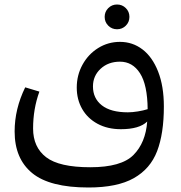

<svg xmlns="http://www.w3.org/2000/svg" viewBox="-20 -574 803 853"><path d="M708 -101Q708 19 678 97.5Q648 176 574.5 217.5Q501 259 373 259Q201 259 123 195Q45 131 45 10Q45 -90 92 -186L155 -167Q127 -90 127 -3Q127 80 185 124.5Q243 169 381 169Q519 169 573 114.5Q627 60 634 -34Q599 0 517 0Q458 0 413.5 -24Q369 -48 345 -90Q321 -132 321 -185Q321 -240 346.5 -286.5Q372 -333 416 -360.5Q460 -388 513 -388Q569 -388 613 -354.5Q657 -321 682.5 -256Q708 -191 708 -101ZM548 -75Q568 -75 592.5 -79Q617 -83 636 -89Q635 -197 602 -248.5Q569 -300 513 -300Q461 -300 427 -268.5Q393 -237 393 -190Q393 -137 432.5 -106Q472 -75 548 -75ZM445 -499Q445 -522 461 -538Q477 -554 500 -554Q523 -554 539 -538Q555 -522 555 -499Q555 -476 539 -460Q523 -444 500 -444Q477 -444 461 -460Q445 -476 445 -499Z"/></svg>

Font: Fira GO
Style: Regular
Weight: 400
Designer: Carrois Corporate
Foundry: Carrois Corporate GbR
Version: Version 0.300